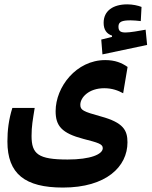

<svg xmlns="http://www.w3.org/2000/svg" viewBox="-20 -676 689 873"><path d="M266.1 176.8C463.4 176.8 559.6 81.5 559.6 -28.8C559.6 -83.5 541 -118.7 439 -146.5C357.9 -168.9 345.2 -175.3 345.2 -199.7C345.2 -232.9 383.8 -274.9 454.1 -274.9C489.3 -274.9 517.1 -264.6 540 -252L560.1 -371.6C533.7 -390.1 503.4 -402.8 458.5 -402.8C326.7 -402.8 232.9 -280.8 232.9 -170.4C232.9 -104 260.3 -70.3 359.4 -44.4C425.3 -27.3 447.3 -21.5 447.3 -2.4C447.3 25.4 392.1 49.3 287.6 49.3C153.3 49.3 123.5 24.4 123.5 -58.1C123.5 -102.5 128.9 -129.9 137.7 -185.1H36.1C19.5 -131.8 13.7 -83 13.7 -32.7C13.7 114.7 93.8 176.8 266.1 176.8ZM445.8 -428.7 648.9 -471.7 642.1 -541C612.8 -535.6 571.3 -528.3 551.3 -528.3C529.3 -528.3 518.6 -533.7 518.6 -554.7C518.6 -577.1 534.2 -583.5 574.2 -583.5C585.4 -583.5 605 -582 620.1 -580.1L623.5 -644.5C607.4 -650.9 583 -656.2 558.6 -656.2C495.6 -656.2 451.2 -627.9 451.2 -572.3C451.2 -541 464.8 -522 489.3 -514.2V-508.3L440.4 -496.1Z"/></svg>

Font: Cascadia Code NF SemiBold
Style: Regular
Weight: 600
Monospace: yes
Designer: Aaron Bell
Foundry: Saja Typeworks
Version: Version 2404.023